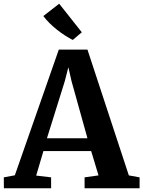

<svg xmlns="http://www.w3.org/2000/svg" viewBox="-34 -1015 772 1035"><path d="M46 -70 283 -747.5H437.5L660.5 -69.5L718.5 -59V0H422V-59L497 -69.5L457.5 -200.5H200L161 -68.5L241.5 -59V0H-13L-13.5 -59ZM437.5 -269.5 351.5 -578 334.5 -652.5 315 -576.5 219 -269.5ZM357.5 -800Q339.5 -809 318 -822.8Q296.5 -836.5 274.8 -853.5Q253 -870.5 233.5 -889.8Q214 -909 199.5 -928.5L285 -995L407 -841L358.5 -800Z"/></svg>

Font: Merriweather 20pt
Style: Bold
Weight: 700
Version: Version 2.100